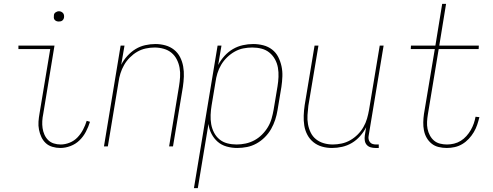

<svg xmlns="http://www.w3.org/2000/svg" viewBox="-20 -755 2540 990"><path d="M291 8Q270 8 250 2Q230 -4 216 -17Q202 -30 193.5 -48Q185 -66 181 -86.5Q177 -107 178.5 -128Q180 -149 184 -171L239 -502H75V-520H261L203 -168Q199 -149 198 -130.5Q197 -112 199.5 -94.5Q202 -77 209 -61Q216 -45 228 -33Q240 -21 257 -15.5Q274 -10 293 -10Q316 -10 339.5 -19.5Q363 -29 380 -47Q397 -65 408.5 -87Q420 -109 427 -132L444 -127Q436 -101 423 -76Q410 -51 390 -31.5Q370 -12 343.5 -2Q317 8 291 8ZM283 -644Q277 -644 271.5 -646Q266 -648 262 -652.5Q258 -657 257.5 -663.5Q257 -670 258 -676Q258 -681 260.5 -685Q263 -689 267 -691.5Q271 -694 275 -695.5Q279 -697 284 -697Q290 -697 295.5 -694.5Q301 -692 305 -687.5Q309 -683 310 -676.5Q311 -670 310 -664Q309 -659 306.5 -655Q304 -651 300.5 -648.5Q297 -646 292.5 -645Q288 -644 283 -644Z M516 0 602 -520H622L605 -421Q617 -445 636.5 -466.5Q656 -488 679 -502Q702 -516 728.5 -522Q755 -528 781 -528Q808 -528 833 -521Q858 -514 877.5 -498.5Q897 -483 908.5 -460.5Q920 -438 924.5 -412.5Q929 -387 928 -360.5Q927 -334 923 -307L872 0H852L903 -310Q907 -334 908.5 -358Q910 -382 906 -405Q902 -428 891.5 -448.5Q881 -469 864 -483Q847 -497 824 -503.5Q801 -510 777 -510Q755 -510 731.5 -505Q708 -500 687.5 -488Q667 -476 649.5 -458.5Q632 -441 620 -420Q608 -399 601 -376.5Q594 -354 591 -331L536 0Z M980 215 1102 -520H1122L1105 -420Q1118 -445 1137.5 -466.5Q1157 -488 1181 -502Q1205 -516 1232 -522Q1259 -528 1285 -528Q1312 -528 1337.5 -521.5Q1363 -515 1383 -499.5Q1403 -484 1414.5 -461.5Q1426 -439 1431.5 -413.5Q1437 -388 1436 -361Q1435 -334 1431 -307L1411 -187Q1407 -162 1399 -137.5Q1391 -113 1378 -90Q1365 -67 1345.5 -47.5Q1326 -28 1302.5 -15Q1279 -2 1253.5 3Q1228 8 1203 8Q1175 8 1148.5 0.5Q1122 -7 1102.5 -24Q1083 -41 1070.5 -65Q1058 -89 1055 -116L1000 215ZM1200 -10Q1223 -10 1246.5 -15Q1270 -20 1291.5 -31.5Q1313 -43 1331 -61Q1349 -79 1361.5 -100Q1374 -121 1380.5 -144Q1387 -167 1391 -190L1411 -310Q1415 -334 1416 -358.5Q1417 -383 1413 -406Q1409 -429 1398 -449Q1387 -469 1369.5 -483.5Q1352 -498 1329 -504Q1306 -510 1281 -510Q1258 -510 1235 -505.5Q1212 -501 1190.5 -489Q1169 -477 1151 -459.5Q1133 -442 1120.5 -421Q1108 -400 1101 -377Q1094 -354 1091 -331L1071 -211Q1067 -187 1066 -162.5Q1065 -138 1069 -115Q1073 -92 1083.5 -71.5Q1094 -51 1111.5 -36.5Q1129 -22 1152 -16Q1175 -10 1200 -10Z M1692 8Q1665 8 1640.5 1Q1616 -6 1596.5 -21.5Q1577 -37 1565 -59.5Q1553 -82 1549 -107.5Q1545 -133 1546 -159.5Q1547 -186 1551 -213L1602 -520H1622L1570 -210Q1567 -186 1565.5 -162Q1564 -138 1568 -115Q1572 -92 1582 -71.5Q1592 -51 1609.5 -37Q1627 -23 1649.5 -16.5Q1672 -10 1696 -10Q1718 -10 1741.5 -15Q1765 -20 1786 -32Q1807 -44 1824.5 -61.5Q1842 -79 1854 -100Q1866 -121 1872.5 -143.5Q1879 -166 1883 -189L1938 -520H1958L1881 -56Q1879 -47 1880.5 -38Q1882 -29 1887.5 -22Q1893 -15 1901.5 -12.5Q1910 -10 1919 -10H1933V8H1916Q1903 8 1891 4.5Q1879 1 1871 -8Q1863 -17 1861 -30Q1859 -43 1861 -56L1868 -99Q1856 -75 1837 -53.5Q1818 -32 1794.5 -18Q1771 -4 1744.5 2Q1718 8 1692 8Z M2284 8Q2262 8 2241.5 3Q2221 -2 2205.5 -14.5Q2190 -27 2180 -44.5Q2170 -62 2166 -82.5Q2162 -103 2162.5 -124.5Q2163 -146 2166 -167L2222 -502H2098L2099 -520H2225L2260 -735H2280L2245 -520H2449L2448 -502H2242L2186 -164Q2183 -146 2182 -127Q2181 -108 2184.5 -90.5Q2188 -73 2196.5 -57Q2205 -41 2218 -30Q2231 -19 2248.5 -14.5Q2266 -10 2285 -10Q2303 -10 2321.5 -14.5Q2340 -19 2356 -29Q2372 -39 2385 -53.5Q2398 -68 2407.5 -84.5Q2417 -101 2423 -118.5Q2429 -136 2432 -153L2452 -151Q2447 -131 2440.5 -111.5Q2434 -92 2423 -73.5Q2412 -55 2397 -39Q2382 -23 2363.5 -12Q2345 -1 2324.5 3.5Q2304 8 2284 8Z"/></svg>

Font: Iosevka Thin
Style: Italic
Weight: 100
Italic angle: -9°
Monospace: yes
Designer: Belleve Invis
Foundry: Belleve Invis
Version: Version 32.5.0; ttfautohint (v1.8.4)